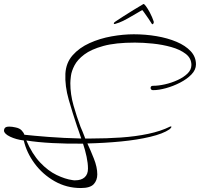

<svg xmlns="http://www.w3.org/2000/svg" viewBox="-89 -818 1009 969"><path d="M319 131Q247 131 186.5 96.5Q126 62 85.5 7Q45 -48 31 -109Q-8 -114 -37.5 -128Q-67 -142 -69 -158Q-69 -167 -63.5 -173Q-58 -179 -42 -179Q-28 -179 -11 -175Q10 -171 20.5 -159.5Q31 -148 34 -138Q79 -133 155.5 -127Q232 -121 321 -119Q320 -122 319 -125Q318 -128 317 -131Q312 -145 308 -157.5Q304 -170 300 -180Q278 -245 258 -314.5Q238 -384 241 -446Q244 -501 277.5 -539Q311 -577 363 -600.5Q415 -624 474 -634.5Q533 -645 586 -645Q645 -645 701 -635.5Q757 -626 802 -607Q847 -588 873.5 -559.5Q900 -531 900 -493Q900 -466 877.5 -442.5Q855 -419 820 -401Q785 -383 748.5 -373Q712 -363 683 -363Q677 -363 674 -366.5Q671 -370 671 -374Q671 -385 683 -385Q711 -385 744 -392.5Q777 -400 807.5 -414Q838 -428 857.5 -447Q877 -466 877 -490Q877 -524 848.5 -546Q820 -568 775.5 -580.5Q731 -593 682 -598Q633 -603 592 -603Q494 -603 432.5 -586Q371 -569 336.5 -543Q302 -517 287 -488Q272 -459 269 -435Q266 -411 266 -398Q266 -342 282 -286Q298 -230 317 -179Q321 -169 327 -155.5Q333 -142 337 -130L341 -119H373Q448 -119 521.5 -124Q595 -129 659 -142.5Q723 -156 769 -179Q771 -180 774 -180Q776 -180 776 -178Q776 -173 766 -165Q734 -143 669 -127.5Q604 -112 521.5 -104Q439 -96 352 -94Q368 -60 385 -17Q402 26 402 62Q402 92 384 111.5Q366 131 319 131ZM291 92Q321 92 338 77Q355 62 355 33Q355 6 348 -27Q341 -60 330 -93Q250 -92 175 -96Q100 -100 44 -109Q73 -41 113 1.5Q153 44 196.5 65Q240 86 277 91Q281 92 284.5 92Q288 92 291 92ZM488.2 -696.9Q484.8 -696.9 485.5 -700.3Q486.6 -705.4 495.3 -710.5Q510.2 -720.7 534.3 -736Q558.3 -751.3 585.2 -767.9Q612 -784.4 635.3 -798Q643.6 -797.2 666.5 -756.4Q673.1 -743.6 678.3 -731.7Q683.4 -719.8 685.4 -713Q687.9 -708.8 686.7 -702.8Q685.8 -698.6 682.3 -696.5Q678.9 -694.3 677.8 -696.9Q671.6 -707.9 661.1 -722.8Q650.6 -737.7 641.8 -750.4Q633 -763.2 628.8 -767.4Q618.2 -761.5 599.8 -750.4Q581.3 -739.4 557.2 -725.8Q530.2 -710.5 512.7 -704.1Q495.2 -697.7 490.8 -696.9Z"/></svg>

Font: WindSong
Style: Regular
Weight: 400
Designer: Robert E. Leuschke
Foundry: Robert E. Leuschke
Version: Version 1.010; ttfautohint (v1.8.3)